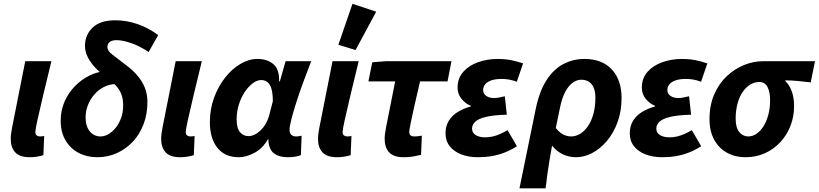

<svg xmlns="http://www.w3.org/2000/svg" viewBox="-20 -820 4333 1016"><path d="M137.1 12Q84.2 12 60.5 -13.9Q36.8 -39.8 36.8 -85Q36.8 -98.2 38.7 -112.6Q40.6 -127 44.1 -145.6L113.6 -496.1H252Q227 -393.6 207.8 -313.3Q188.5 -233 177.8 -183.4Q167 -133.8 167 -121.9Q167 -108.3 174.3 -103.2Q181.6 -98 191.1 -98Q195.7 -98 201.7 -98.5Q207.6 -99 213.8 -100.4L209.6 1.1Q197.6 4.9 179.2 8.4Q160.7 12 137.1 12Z M494.9 12Q440 12 396.4 -10.8Q352.8 -33.6 327 -76.9Q301.2 -120.1 301.2 -180.9Q301.2 -235.9 321.5 -282.3Q341.9 -328.6 376.2 -363.8Q410.6 -398.9 452.7 -419.7Q494.7 -440.4 537.4 -443.4L592 -375.3Q558.7 -374.3 529.6 -359.6Q500.6 -344.9 478.8 -319.5Q457 -294.2 445 -263.1Q433 -232.1 433 -198.5Q433 -151 455.5 -124.5Q477.9 -98 511.7 -98Q533.8 -98 554.8 -110.6Q575.9 -123.1 593.4 -145.3Q610.9 -167.6 621.3 -197.2Q631.7 -226.8 631.7 -261Q631.7 -294.9 623 -319Q614.4 -343.1 595.7 -364.2Q577.1 -385.2 545.4 -407.4Q514.3 -430.7 487.8 -457.9Q461.4 -485.1 445.5 -515.3Q429.7 -545.6 429.7 -577Q429.7 -635 470 -673.8Q510.2 -712.6 589.6 -712.6Q649.5 -712.6 707.3 -692.8Q765.1 -672.9 817.1 -634.2L766.5 -544.7Q718.4 -577.1 673 -592.3Q627.7 -607.5 597.5 -607.5Q572.6 -607.5 560.4 -597.7Q548.3 -588 548.3 -570.8Q548.3 -551.4 573.2 -532.2Q598 -513 641.3 -479.8Q681.8 -450.2 707.8 -419.4Q733.8 -388.6 747 -354.5Q760.2 -320.4 760.2 -280.4Q760.2 -217.4 740 -163.6Q719.8 -109.8 683.4 -70.8Q647.1 -31.9 598.7 -9.9Q550.4 12 494.9 12Z M933.1 12Q880.2 12 856.5 -13.9Q832.8 -39.8 832.8 -85Q832.8 -98.2 834.7 -112.6Q836.6 -127 840.1 -145.6L909.6 -496.1H1048Q1023 -393.6 1003.8 -313.3Q984.5 -233 973.8 -183.4Q963 -133.8 963 -121.9Q963 -108.3 970.3 -103.2Q977.6 -98 987.1 -98Q991.7 -98 997.7 -98.5Q1003.6 -99 1009.8 -100.4L1005.6 1.1Q993.6 4.9 975.2 8.4Q956.7 12 933.1 12Z M1243.4 12Q1170 12 1130.3 -37.9Q1090.5 -87.8 1090.5 -174Q1090.5 -242.2 1112.7 -302.8Q1134.9 -363.3 1171.2 -409.4Q1207.6 -455.5 1252.3 -481.8Q1296.9 -508.1 1341.9 -508.1Q1393.2 -508.1 1425.9 -481.3Q1458.7 -454.4 1457 -389.6H1461L1491.1 -496.1H1626.7Q1607.2 -445.2 1586.6 -390Q1566 -334.7 1549.5 -283.2Q1533 -231.6 1522.6 -191.8Q1512.2 -152 1512.2 -132.9Q1512.2 -114.7 1522 -106.4Q1531.8 -98 1546.4 -98Q1556.5 -98 1563.2 -99.5Q1569.8 -101 1576.1 -102L1572.2 1.1Q1557.6 6.5 1540.5 9.3Q1523.4 12 1502.5 12Q1458.2 12 1431.4 -7.2Q1404.6 -26.4 1400.5 -72.4Q1400.5 -74 1400.8 -76.7Q1401 -79.4 1401.2 -82.2H1397.2Q1369 -33.3 1325.5 -10.7Q1281.9 12 1243.4 12ZM1294.8 -99.7Q1311.4 -99.7 1328 -108Q1344.6 -116.2 1359.4 -130.6Q1374.2 -145 1385.6 -164.4Q1396.9 -183.8 1403.3 -205.3L1423.8 -284.7Q1423.8 -344.2 1408.1 -370.3Q1392.4 -396.4 1361.4 -396.4Q1340.3 -396.4 1317.5 -379.4Q1294.7 -362.3 1275.2 -333.3Q1255.7 -304.3 1244 -266.7Q1232.2 -229.2 1232.2 -188.3Q1232.2 -141.7 1249.9 -120.7Q1267.5 -99.7 1294.8 -99.7Z M1763.1 12Q1710.2 12 1686.5 -13.9Q1662.8 -39.8 1662.8 -85Q1662.8 -98.2 1664.7 -112.6Q1666.6 -127 1670.1 -145.6L1739.6 -496.1H1878Q1853 -393.6 1833.8 -313.3Q1814.5 -233 1803.8 -183.4Q1793 -133.8 1793 -121.9Q1793 -108.3 1800.3 -103.2Q1807.6 -98 1817.1 -98Q1821.7 -98 1827.7 -98.5Q1833.6 -99 1839.8 -100.4L1835.6 1.1Q1823.6 4.9 1805.2 8.4Q1786.7 12 1763.1 12ZM1861.5 -555.1 1770.6 -583.2 1845.1 -799.8 1970.6 -758.1Z M2116.1 12Q2063 12 2039.2 -13.9Q2015.5 -39.8 2015.5 -85Q2015.5 -98.2 2017.4 -112.6Q2019.3 -127 2022.8 -145.6L2071.1 -389.4H1929.5L1949.9 -490.5L2020.5 -496.1H2369L2348.2 -389.4H2202.9Q2185.5 -316.6 2172.8 -259.5Q2160 -202.4 2152.8 -166.8Q2145.6 -131.1 2145.6 -121.9Q2145.6 -108.3 2153 -103.2Q2160.4 -98 2170.1 -98Q2183.5 -98 2192.8 -99.4Q2202.1 -100.7 2212.3 -102L2208.1 -0.6Q2192.4 3.2 2169.1 7.6Q2145.7 12 2116.1 12Z M2508.6 12Q2460.5 12 2421.5 -2.8Q2382.6 -17.6 2360.1 -45.9Q2337.6 -74.2 2337.6 -114.5Q2337.6 -153.2 2355.2 -181.4Q2372.8 -209.6 2403.2 -228Q2433.6 -246.4 2470.7 -256.4V-260.4Q2443.3 -271.4 2422.3 -296.7Q2401.4 -322 2401.4 -356Q2401.4 -406.2 2431.4 -439.9Q2461.3 -473.5 2509.8 -490.8Q2558.2 -508 2612.8 -508Q2652.5 -508 2685.3 -501.5Q2718.1 -494.9 2748 -484.5L2714.8 -387.4Q2692 -395.9 2673.1 -399.1Q2654.2 -402.3 2634 -402.3Q2603.2 -402.3 2581.3 -395.2Q2559.5 -388.1 2548 -374.6Q2536.5 -361.2 2536.5 -343.5Q2536.5 -324 2552.9 -312.6Q2569.2 -301.2 2594.2 -301.2Q2607.5 -301.2 2621.5 -303.9Q2635.4 -306.7 2651.3 -310.7L2662 -213Q2591.9 -211.2 2551.6 -201.5Q2511.3 -191.8 2494.6 -175.7Q2477.9 -159.6 2477.9 -139Q2477.9 -117.4 2497.1 -105.4Q2516.3 -93.3 2548.2 -93.3Q2568.3 -93.3 2587.6 -97.8Q2607 -102.3 2626.4 -110.9Q2645.9 -119.5 2665.9 -131.2L2715.5 -46Q2681.1 -24.6 2648.5 -12.1Q2616 0.4 2581.8 6.2Q2547.7 12 2508.6 12Z M2728.9 176.7 2814.7 -242.6Q2834.2 -337.6 2872.3 -396.2Q2910.4 -454.9 2961.9 -481.5Q3013.4 -508.1 3072.9 -508.1Q3166 -508.1 3217.6 -452.5Q3269.1 -396.8 3269.1 -301.8Q3269.1 -230.4 3247.6 -172.6Q3226.1 -114.8 3191 -73.4Q3155.8 -32.1 3113.3 -10Q3070.7 12 3027.8 12Q2991.1 12 2958.3 -3.5Q2925.5 -19 2901.2 -49.3Q2893.7 -9.6 2887.7 28.1Q2881.6 65.8 2876.5 102.2Q2871.4 138.7 2867.3 176.7ZM3001.8 -98Q3027.1 -98 3050.1 -112.1Q3073.1 -126.1 3091.5 -152.8Q3109.9 -179.4 3120.3 -218Q3130.7 -256.6 3130.7 -304.8Q3130.7 -348.9 3111.3 -373.5Q3091.9 -398.1 3055.3 -398.1Q3032.4 -398.1 3010.6 -382.4Q2988.8 -366.8 2971.4 -334.4Q2954 -302.1 2943.8 -252.6L2921.1 -142.7Q2933.7 -126.1 2947.3 -116.4Q2960.8 -106.6 2974.9 -102.3Q2988.9 -98 3001.8 -98Z M3483.6 12Q3435.5 12 3396.5 -2.8Q3357.6 -17.6 3335.1 -45.9Q3312.6 -74.2 3312.6 -114.5Q3312.6 -153.2 3330.2 -181.4Q3347.8 -209.6 3378.2 -228Q3408.6 -246.4 3445.7 -256.4V-260.4Q3418.3 -271.4 3397.3 -296.7Q3376.4 -322 3376.4 -356Q3376.4 -406.2 3406.4 -439.9Q3436.3 -473.5 3484.8 -490.8Q3533.2 -508 3587.8 -508Q3627.5 -508 3660.3 -501.5Q3693.1 -494.9 3723 -484.5L3689.8 -387.4Q3667 -395.9 3648.1 -399.1Q3629.2 -402.3 3609 -402.3Q3578.2 -402.3 3556.3 -395.2Q3534.5 -388.1 3523 -374.6Q3511.5 -361.2 3511.5 -343.5Q3511.5 -324 3527.9 -312.6Q3544.2 -301.2 3569.2 -301.2Q3582.5 -301.2 3596.5 -303.9Q3610.4 -306.7 3626.3 -310.7L3637 -213Q3566.9 -211.2 3526.6 -201.5Q3486.3 -191.8 3469.6 -175.7Q3452.9 -159.6 3452.9 -139Q3452.9 -117.4 3472.1 -105.4Q3491.3 -93.3 3523.2 -93.3Q3543.3 -93.3 3562.6 -97.8Q3582 -102.3 3601.4 -110.9Q3620.9 -119.5 3640.9 -131.2L3690.5 -46Q3656.1 -24.6 3623.5 -12.1Q3591 0.4 3556.8 6.2Q3522.7 12 3483.6 12Z M3924.2 12Q3870.6 12 3827.6 -11.5Q3784.6 -34.9 3759.6 -80.2Q3734.5 -125.5 3734.5 -189.5Q3734.5 -263.5 3759.4 -320.6Q3784.3 -377.8 3825.8 -416.8Q3867.4 -455.8 3917.3 -476Q3967.2 -496.1 4018.2 -496.1H4292.6L4270.1 -384.1Q4233.2 -388.7 4201.8 -391.5Q4170.3 -394.2 4135.7 -395V-391Q4157.8 -369.9 4169.9 -336.3Q4182 -302.7 4182 -258.1Q4182 -203 4162.9 -154Q4143.8 -105 4109 -67.5Q4074.3 -30.1 4027.3 -9Q3980.2 12 3924.2 12ZM3939.4 -98Q3962.2 -98 3982.8 -111.9Q4003.5 -125.7 4019.7 -151.1Q4035.9 -176.6 4045.5 -212.1Q4055.1 -247.7 4055.1 -290.2Q4055.1 -331.8 4041.7 -358.9Q4028.3 -386.1 3998.1 -386.1Q3971.9 -386.1 3949.2 -371.9Q3926.5 -357.8 3909.2 -332.2Q3892 -306.6 3882.5 -271.1Q3872.9 -235.6 3872.9 -191.9Q3872.9 -144.3 3892.1 -121.2Q3911.3 -98 3939.4 -98Z"/></svg>

Font: Source Sans Variable
Style: Italic
Weight: 200
Italic angle: -11°
Designer: Paul D. Hunt
Foundry: Adobe Systems Incorporated
Version: Version 3.006;hotconv 1.0.111;makeotfexe 2.5.65597